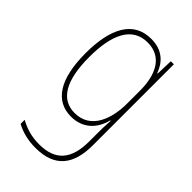

<svg xmlns="http://www.w3.org/2000/svg" viewBox="-235 -618 939 939"><g transform="rotate(45 235.0 -148.0)"><path d="M228 -537C105 -537 50 -432 50 -260C50 -78 112 10 219 10C299 10 350 -40 368 -113H371C368 -72 368 -47 368 -14V32C368 156 317 216 204 216C150 216 109 202 70 181V209C107 229 150 241 204 241C338 241 394 167 394 32V-527H373L370 -439H367C348 -491 309 -537 228 -537ZM228 -512C331 -512 368 -424 368 -319V-229C368 -129 333 -15 219 -15C126 -15 76 -95 76 -260C76 -413 120 -512 228 -512Z"/></g></svg>

Font: Noto Sans Malayalam Condensed Thin
Style: Regular
Weight: 100
Width: 3
Designer: Jelle Bosma - Monotype Design Team
Foundry: Monotype Imaging Inc.
Version: Version 2.104